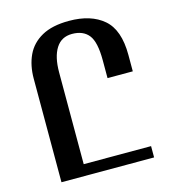

<svg xmlns="http://www.w3.org/2000/svg" viewBox="-108 -813 812 903"><g transform="rotate(-15 298.0 -362.0)"><path d="M310 -724Q417 -724 478 -671.5Q539 -619 539 -497V-417H416V-504Q416 -593 389 -627Q362 -661 308 -661Q256 -661 229.5 -619Q203 -577 203 -502V-55H531V0H80V-504Q80 -568 103 -617.5Q126 -667 177 -695.5Q228 -724 310 -724Z"/></g></svg>

Font: Noto Serif Armenian ExtraCondensed
Style: Bold
Weight: 700
Width: 2
Designer: Monotype Design Team
Foundry: Monotype Imaging Inc.
Version: Version 2.008; ttfautohint (v1.8.4.7-5d5b)